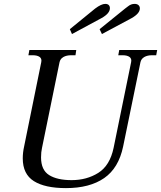

<svg xmlns="http://www.w3.org/2000/svg" viewBox="-20 -957 828 987"><path d="M339 -807 469 -913Q501 -937 521 -937Q533 -937 539 -931Q545 -925 545 -915Q545 -888 502 -864L350 -782ZM492 -807 623 -913Q625 -914 639.5 -925.5Q654 -937 672 -937Q685 -937 692 -930.5Q699 -924 699 -914Q699 -888 657 -864L504 -782ZM97 -143Q97 -173 104 -204L192 -637Q196 -655 184 -664Q172 -673 148 -673H126L131 -700H372L368 -673H346Q322 -673 306 -664Q290 -655 286 -637L196 -197Q191 -175 191 -148Q191 -83 232.5 -57Q274 -31 348 -31Q426 -31 485.5 -68.5Q545 -106 564 -197L654 -637Q658 -655 646 -664Q634 -673 610 -673H588L593 -700H788L783 -673H761Q738 -673 722 -664Q706 -655 702 -637L613 -204Q590 -93 515.5 -41.5Q441 10 319 10Q211 10 154 -26Q97 -62 97 -143Z"/></svg>

Font: Taviraj
Style: Italic
Weight: 400
Italic angle: -12°
Designer: Katatrad Team
Foundry: CadsonDemak
Version: Version 1.001